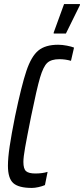

<svg xmlns="http://www.w3.org/2000/svg" viewBox="-20 -916 413 944"><path d="M19 -101Q19 -139 27.5 -196.5Q36 -254 54 -344Q86 -497 110 -568Q134 -639 168.5 -667.5Q203 -696 266 -696Q286 -696 309 -691.5Q332 -687 344 -682L329 -617Q301 -625 272 -625Q232 -625 212.5 -607Q193 -589 177 -535Q161 -481 133 -344Q112 -239 103.5 -191Q95 -143 95 -120Q95 -86 108 -74.5Q121 -63 154 -63Q188 -63 214 -71L201 -6Q187 0 169 4Q151 8 137 8Q72 8 45.5 -15.5Q19 -39 19 -101ZM244 -751V-756L295 -896H373V-891L304 -751Z"/></svg>

Font: Saira Ultra Condensed Medium
Style: Italic
Weight: 500
Width: 1
Italic angle: -12°
Designer: Hector Gatti with collaboration of the Omnibus-Type team
Foundry: Omnibus-Type
Version: Version 1.001; ttfautohint (v1.8)